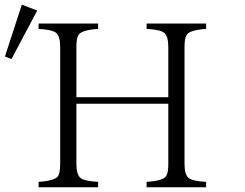

<svg xmlns="http://www.w3.org/2000/svg" viewBox="-20 -850 1040 816"><path d="M144 -750H397V-727.1Q326.7 -722.7 313.5 -701.2Q304.7 -687.5 304.7 -649.9V-437H695.3V-649.9Q695.3 -697.3 677.2 -710.9Q660.2 -724.1 603 -727.1V-750H856V-727.1Q786.1 -722.7 772.9 -701.2Q764.2 -687.5 764.2 -649.9V-154.3Q764.2 -106.9 782.2 -93.3Q799.3 -80.1 856 -77.1V-54.2H603V-77.1Q673.3 -81.5 686.5 -102.1Q695.3 -115.7 695.3 -154.3V-409.2H304.7V-154.3Q304.7 -106.9 322.8 -93.3Q339.8 -80.1 397 -77.1V-54.2H144V-77.1Q213.9 -81.5 227.1 -102.1Q235.8 -115.7 235.8 -154.3V-649.9Q235.8 -697.3 217.8 -710.9Q200.7 -724.1 144 -727.1ZM72.8 -830.1 138.2 -805.2 28.8 -599.1 1 -609.9Z"/></svg>

Font: I.Ming
Style: Regular
Weight: 400
Designer: Ichiten Fonts Project
Version: Version 6.11; Dec 27, 2019